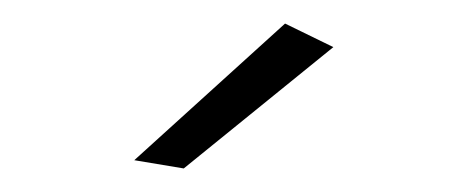

<svg xmlns="http://www.w3.org/2000/svg" viewBox="-20 -763 390 163"><path d="M222 -743 263 -723 136 -620 94 -627Z"/></svg>

Font: Gontserrat ExtraLight
Style: Regular
Weight: 275
Designer: Julieta Ulanovsky
Foundry: Julieta Ulanovsky
Version: Version 6.001